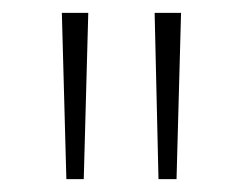

<svg xmlns="http://www.w3.org/2000/svg" viewBox="-20 -906 377 298"><path d="M83 -628H110L117 -886H76ZM226 -628H254L261 -886H220Z"/></svg>

Font: Noto Sans Kannada UI Condensed ExtraLight
Style: Regular
Weight: 200
Width: 3
Designer: Jelle Bosma - Monotype Design Team
Foundry: Monotype Imaging Inc.
Version: Version 2.005